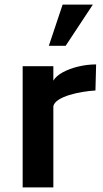

<svg xmlns="http://www.w3.org/2000/svg" viewBox="-20 -811 446 831"><path d="M78.1 -524.4H210.9V-461.9Q222.7 -482.4 252.2 -498.3Q281.7 -514.2 319.8 -523.2Q357.9 -532.2 396 -532.2L393.1 -419.4Q367.7 -418 337.9 -413.1Q308.1 -408.2 280.5 -399.9Q252.9 -391.6 233.9 -379.4Q214.8 -367.2 210.9 -351.6V0H78.1ZM251 -791H381.8L264.2 -612.8H191.4Z"/></svg>

Font: Monda
Style: Bold
Weight: 700
Designer: Vernon Adams
Foundry: Vernon Adams
Version: Version 2.100; ttfautohint (v1.8.3)